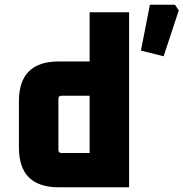

<svg xmlns="http://www.w3.org/2000/svg" viewBox="-20 -792 776 812"><path d="M60 -168V-364Q60 -532 228 -532H359V-740H526V0H228Q60 0 60 -168ZM227 -158Q227 -145 240 -145H359V-387H240Q227 -387 227 -374ZM576 -578 614 -772H720L736 -748L672 -554Z"/></svg>

Font: Oxanium ExtraBold
Style: Regular
Weight: 800
Designer: Severin Meyer
Version: Version 2.000